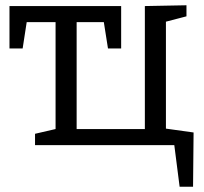

<svg xmlns="http://www.w3.org/2000/svg" viewBox="-20 -551 776 729"><path d="M662 158 640 -14 658 0H113V-43L208 -65L191 -39V-481L211 -467H66L84 -484L66 -367H16V-528H440V-367H390L372 -481L395 -467H254L271 -481V-37L249 -61H552L530 -37V-528L688 -531V-489L592 -464L610 -488V-39L593 -65L715 -48L713 158Z"/></svg>

Font: Pack4
Style: Regular
Weight: 400
Version: Version 2.002